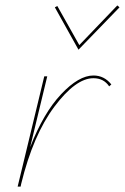

<svg xmlns="http://www.w3.org/2000/svg" viewBox="-20 -687 460 707"><path d="M420 -660 269 -504 182 -660 191 -665 272 -521 412 -667ZM324 -409Q364 -409 390 -376L382 -369Q362 -399 324 -399Q259 -399 180.5 -294.5Q102 -190 58 -10L56 0H45L143 -406H154L91 -145Q140 -271 205 -340Q270 -409 324 -409Z"/></svg>

Font: EauTestInfant Hairline
Style: Italic
Weight: 250
Italic angle: -12°
Designer: Christian Thalmann (Catharsis Fonts)
Version: Version 0.001;PS 000.001;hotconv 1.0.88;makeotf.lib2.5.64775